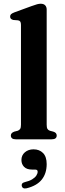

<svg xmlns="http://www.w3.org/2000/svg" viewBox="-20 -764 359 1053"><path d="M236 -711.5V-80Q236 -64.5 240.2 -57.2Q244.5 -50 253.5 -47L272.5 -42Q282 -39 286.5 -33.8Q291 -28.5 291 -20.5Q291 -11 284.5 -5.5Q278 0 263.5 0H66.5Q52.5 0 46 -5.5Q39.5 -11 39.5 -20.5Q39.5 -28 44 -33.2Q48.5 -38.5 58 -42L77.5 -47Q86.5 -50.5 90.8 -57.5Q95 -64.5 95 -80V-627.5Q95 -640 91.2 -645.5Q87.5 -651 79 -652.5L52.5 -654.5Q43.5 -657 39.5 -661.5Q35.5 -666 35.5 -673Q35.5 -681 40.5 -686Q45.5 -691 58.5 -696L151.5 -730Q171.5 -737.5 183 -740.5Q194.5 -743.5 203 -743.5Q219.5 -743.5 227.8 -734.8Q236 -726 236 -711.5ZM156 166Q126.5 166 112 151Q97.5 136 97.5 113.5Q97.5 87.5 116.5 71.2Q135.5 55 164 55Q196 55 216 75.2Q236 95.5 236 136Q236 187 209.2 220.8Q182.5 254.5 126.5 268.5Q115 271 108.2 267.8Q101.5 264.5 99.5 256.5Q97.5 249.5 101.2 243.5Q105 237.5 115.5 235Q141 229 156.5 219.5Q172 210 179.2 199Q186.5 188 186.5 177.5Q186.5 166 172.5 166Z"/></svg>

Font: Fraunces SemiBold
Style: Regular
Weight: 600
Version: Version 1.000;[b76b70a41]